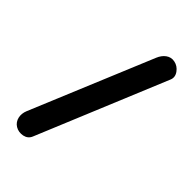

<svg xmlns="http://www.w3.org/2000/svg" viewBox="-240 -809 955 955"><g transform="rotate(45 238.0 -331.5)"><path d="M69.3 55.7C84.5 64.9 101.6 67.4 120.1 64C138.7 60.1 151.4 49.8 158.2 33.2L441.9 -651.4C448.7 -667.5 446.3 -683.6 435.1 -699.2C423.8 -714.8 409.2 -724.6 391.6 -728C356.9 -735.8 328.6 -710.9 314.9 -677.7L46.9 -33.2C33.2 -0.5 39.6 37.6 69.3 55.7Z"/></g></svg>

Font: Mikhak
Style: Bold
Weight: 700
Designer: Amin Abedi
Version: Version 3.2